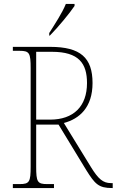

<svg xmlns="http://www.w3.org/2000/svg" viewBox="-20 -951 590 971"><path d="M229 -784V-771H232C272 -811 334 -886 357 -921V-931H313C295 -886 258 -830 229 -784ZM45 0H253V-20H219C169 -20 163 -31 163 -108V-321H276L416 -91C460 -21 478 0 547 0H550V-25H541C501 -25 477 -46 440 -106L303 -329C382 -350 448 -408 448 -531C448 -659 387 -714 234 -714H45V-694H79C129 -694 135 -683 135 -606V-108C135 -31 129 -20 79 -20H45ZM233 -346H163V-689H243C379 -689 420 -630 420 -531C420 -413 352 -346 233 -346Z"/></svg>

Font: Noto Serif Devanagari SemiCondensed Thin
Style: Regular
Weight: 100
Width: 4
Designer: Universal Thirst, Indian Type Foundry and the Monotype Design Team
Foundry: Monotype Imaging Inc.
Version: Version 2.004